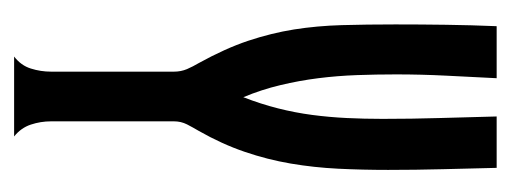

<svg xmlns="http://www.w3.org/2000/svg" viewBox="-246 -478 724 272"><g transform="rotate(90 116.0 -342.0)"><path d="M60.1 0Q72.8 -9.8 77.1 -23.7Q81.5 -37.6 81.5 -52.2V-226.6Q81.5 -236.3 77.9 -244.9Q74.2 -253.4 69.3 -261.7Q48.8 -298.8 37.8 -331.5Q26.9 -364.3 21.7 -396.7Q16.6 -429.2 15.6 -464.1Q14.6 -499 14.6 -540Q14.6 -575.7 15.1 -611.8Q15.6 -647.9 17.1 -683.6H90.8Q88.9 -647.9 87.2 -612.3Q85.4 -576.7 85.4 -541Q85.4 -513.2 86.4 -485.6Q87.4 -458 90.8 -430.9Q94.2 -403.8 100.6 -377.2Q106.9 -350.6 117.7 -324.7Q127.4 -349.6 133.5 -373.8Q139.6 -397.9 142.8 -422.1Q146 -446.3 147.2 -471.2Q148.4 -496.1 148.4 -522Q148.4 -563 147.2 -603.3Q146 -643.6 145 -683.6H217.8Q218.8 -645.5 219.7 -607.2Q220.7 -568.8 220.7 -529.8Q220.7 -493.2 219 -459Q217.3 -424.8 211.7 -391.8Q206.1 -358.9 195.1 -326.7Q184.1 -294.4 165.5 -261.7Q160.6 -253.4 156.2 -244.9Q151.9 -236.3 151.9 -226.6V-137.7V-139.2V-52.2Q151.9 -37.6 156.5 -23.7Q161.1 -9.8 173.3 0Z"/></g></svg>

Font: XAYAX
Style: Regular
Weight: 400
Designer: Peter Wiegel
Foundry: Peter Wiegel
Version: Version 1.000 2009 initial release